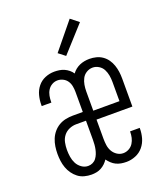

<svg xmlns="http://www.w3.org/2000/svg" viewBox="-142 -863 835 971"><g transform="rotate(-20 275.0 -377.5)"><path d="M183 12Q164 12 145 7Q126 2 111 -9.5Q96 -21 85 -36.5Q74 -52 67.5 -70Q61 -88 58.5 -107Q56 -126 56 -145Q56 -165 59 -185Q62 -205 69.5 -223.5Q77 -242 90 -257.5Q103 -273 120 -283Q137 -293 156.5 -297Q176 -301 196 -301H249V-410Q249 -425 246 -440.5Q243 -456 234.5 -468.5Q226 -481 212 -488Q198 -495 183 -495Q167 -495 153 -487Q139 -479 130.5 -465.5Q122 -452 119 -436Q116 -420 116 -405V-400H64V-407Q64 -432 70.5 -457Q77 -482 93 -502Q109 -522 133 -532Q157 -542 183 -542Q196 -542 209.5 -540Q223 -538 235.5 -532.5Q248 -527 259 -518Q270 -509 277 -498Q285 -509 295.5 -517.5Q306 -526 318.5 -531.5Q331 -537 344.5 -539.5Q358 -542 372 -542Q390 -542 408 -537.5Q426 -533 441 -522.5Q456 -512 466.5 -497Q477 -482 483 -464.5Q489 -447 491.5 -429Q494 -411 494 -392V-241H301V-138Q301 -120 303.5 -102.5Q306 -85 314.5 -70Q323 -55 338 -45Q353 -35 371 -35Q387 -35 401.5 -43Q416 -51 424.5 -64.5Q433 -78 436.5 -93.5Q440 -109 440 -125V-127H492V-124Q492 -98 485 -73Q478 -48 461.5 -28Q445 -8 420.5 2Q396 12 371 12Q356 12 342 9.5Q328 7 315.5 1Q303 -5 292.5 -15Q282 -25 274 -36Q267 -25 257 -15.5Q247 -6 235 0.5Q223 7 209.5 9.5Q196 12 183 12ZM301 -289H442V-392Q442 -410 439 -427.5Q436 -445 428 -460.5Q420 -476 404.5 -485.5Q389 -495 372 -495Q354 -495 338.5 -485.5Q323 -476 315 -460.5Q307 -445 304 -427.5Q301 -410 301 -392ZM182 -35Q195 -35 206.5 -40.5Q218 -46 225.5 -56Q233 -66 237.5 -77.5Q242 -89 244.5 -101Q247 -113 248 -125.5Q249 -138 249 -151V-254H196Q177 -254 158.5 -246Q140 -238 128 -222.5Q116 -207 112 -187.5Q108 -168 108 -148Q108 -129 111 -110Q114 -91 122.5 -74.5Q131 -58 147 -46.5Q163 -35 182 -35ZM267 -596 231 -624 348 -767 391 -733Z"/></g></svg>

Font: Lode Dark
Style: Regular
Weight: 400
Monospace: yes
Designer: Belleve Invis
Foundry: Belleve Invis
Version: Version 29.2.0; ttfautohint (v1.8.3)